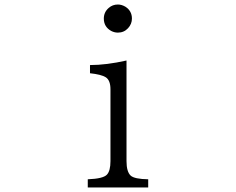

<svg xmlns="http://www.w3.org/2000/svg" viewBox="-20 -827 1040 847"><path d="M500 -807.1Q516.6 -807.1 533.2 -797.4Q562 -778.8 562 -745.1Q562 -721.2 544.9 -702.6Q526.9 -683.1 500 -683.1Q484.9 -683.1 470.7 -690.4Q438 -708.5 438 -745.1Q438 -773.4 459.5 -792Q476.6 -807.1 500 -807.1ZM633.8 0H367.2V-36.1Q435.1 -38.6 451.7 -56.6Q467.3 -73.2 467.3 -116.2V-433.1Q467.3 -473.1 446.3 -486.3Q426.8 -498.5 377 -503.9V-540Q449.2 -540 538.1 -560.1V-116.2Q538.1 -69.3 556.6 -52.2Q573.2 -37.1 633.8 -36.1Z"/></svg>

Font: BIZ UDMincho
Style: Regular
Weight: 400
Monospace: yes
Designer: TypeBank Co., Ltd.
Foundry: Morisawa Inc.
Version: Version 1.06